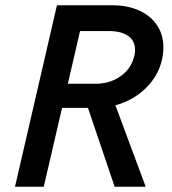

<svg xmlns="http://www.w3.org/2000/svg" viewBox="-20 -710 653 731"><path d="M196.8 -689.9H409.2Q464.4 -689.9 508.3 -670.7Q552.2 -651.4 577.1 -615Q602.1 -578.6 602.1 -528.8Q602.1 -506.3 596.2 -480.5Q581.5 -418.9 533.7 -373Q485.8 -327.1 419.4 -309.1L534.7 1H416.5L314.9 -299.3H216.3L146.5 1H37.1ZM351.6 -391.1Q404.3 -393.6 442.6 -422.4Q481 -451.2 491.7 -498.5Q494.1 -508.3 494.1 -520.5Q494.1 -554.7 468 -573.2Q441.9 -591.8 393.6 -591.8H284.7L238.3 -391.1Z"/></svg>

Font: Acari Sans SemiBold
Style: Italic
Weight: 600
Italic angle: -13°
Designer: Alfredo Marco Pradil and Stefan Peev
Foundry: Hanken Design Co.
Version: Version 1.045;January 11, 2019;FontCreator 11.5.0.2425 64-bi